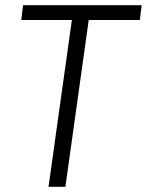

<svg xmlns="http://www.w3.org/2000/svg" viewBox="-20 -720 566 740"><path d="M526 -700 519 -643H322L232 0H167L257 -643H62L69 -700Z"/></svg>

Font: Pathway Extreme 8pt Thin 12pt ExtraLight
Style: Italic
Weight: 250
Italic angle: -8°
Version: Version 1.001;gftools[0.9.26]